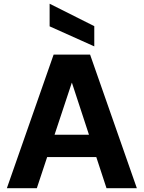

<svg xmlns="http://www.w3.org/2000/svg" viewBox="-20 -986 753 1006"><path d="M16 0 261 -700H452L697 0H538L357 -552H356L173 0ZM127 -163 166 -280H534L572 -163ZM474 -743 240 -848V-966H241L474 -849Z"/></svg>

Font: DM Sans 28pt Black
Style: Regular
Weight: 900
Version: Version 4.004;gftools[0.9.30]